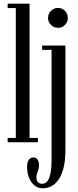

<svg xmlns="http://www.w3.org/2000/svg" viewBox="-20 -770 422 1039"><path d="M21.5 0V-23.5H65.5V-726.5H21.5V-750H140V-23.5H185V0ZM211.5 249Q186 249 166.8 233.5Q147.5 218 137 191.5Q126.5 165 126.5 131.5Q126.5 107.5 135.8 94.8Q145 82 160.5 82Q176 82 183.5 94Q191 106 191 125Q191 137.5 187.8 148Q184.5 158.5 180.8 168.2Q177 178 177 188.5Q177 203 181.8 211Q186.5 219 193.8 221.8Q201 224.5 207.5 224.5Q234 224.5 246.5 192Q259 159.5 259 97.5V-500H208V-523.5H334V40.5Q334 99 323.8 139Q313.5 179 296 203.2Q278.5 227.5 256.8 238.2Q235 249 211.5 249ZM294.5 -619.5Q271.5 -619.5 255.8 -635.2Q240 -651 240 -673Q240 -695.5 255.8 -711.2Q271.5 -727 294.5 -727Q316 -727 331.5 -711.2Q347 -695.5 347 -673Q347 -651 331.5 -635.2Q316 -619.5 294.5 -619.5Z"/></svg>

Font: Imbue 48pt
Style: Regular
Weight: 400
Designer: Tyler Finck
Foundry: Etcetera Type Company
Version: Version 1.102